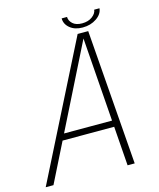

<svg xmlns="http://www.w3.org/2000/svg" viewBox="-128 -929 843 1017"><g transform="rotate(-15 293.0 -421.0)"><path d="M-5 0 368.5 -740.5H426.5L483 0H444L392 -711H393L37.5 0ZM129 -215.5 135.5 -250H451L444.5 -215.5ZM308 -842H337.5Q337.5 -821.5 355.2 -805Q373 -788.5 406.5 -788.5Q440.5 -788.5 462.5 -805Q484.5 -821.5 486.5 -842H515.5Q512.5 -810.5 480.2 -788.5Q448 -766.5 404 -766.5Q361 -766.5 334.5 -788.5Q308 -810.5 308 -842Z"/></g></svg>

Font: Epilogue ExtraLight
Style: Italic
Weight: 250
Italic angle: -12°
Designer: Tyler Finck
Foundry: Etcetera Type Co
Version: Version 2.112